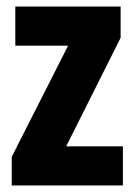

<svg xmlns="http://www.w3.org/2000/svg" viewBox="-20 -569 415 589"><path d="M357 0V-120H183L350 -453V-549H27V-429H189L16 -88V0Z"/></svg>

Font: Noto Sans Gujarati UI ExtraCondensed ExtraBold
Style: Regular
Weight: 800
Width: 2
Designer: Jelle Bosma - Monotype Design Team, Universal Thirst
Foundry: Monotype Imaging Inc.
Version: Version 2.106